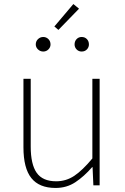

<svg xmlns="http://www.w3.org/2000/svg" viewBox="-20 -917 617 950"><path d="M132 -527V-192Q132 -104 161.5 -62Q191 -20 258 -20Q307 -20 347.5 -47Q388 -74 437 -133V-527H473V0H442L438 -90H436Q396 -44 353 -15.5Q310 13 255 13Q174 13 135 -36Q96 -85 96 -188V-527ZM194 -662Q179 -662 168 -672.5Q157 -683 157 -697Q157 -713 168 -723.5Q179 -734 194 -734Q209 -734 219.5 -723.5Q230 -713 230 -697Q230 -683 219.5 -672.5Q209 -662 194 -662ZM384 -662Q369 -662 359 -672.5Q349 -683 349 -697Q349 -713 359 -723.5Q369 -734 384 -734Q400 -734 410 -723.5Q420 -713 420 -697Q420 -683 410 -672.5Q400 -662 384 -662ZM343 -897 371 -874 269 -769 249 -786Z"/></svg>

Font: Kinto Sans Thin
Style: Regular
Weight: 100
Designer: Authors: Ryoko NISHIZUKA  (kana & ideographs); Paul D. Hunt (Latin, Greek & Cyrillic); Wenlong ZHANG  (bopomofo); Sandol
Foundry: Adobe Systems Incorporated, ookami Inc.
Version: Version 0.001